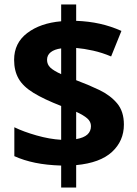

<svg xmlns="http://www.w3.org/2000/svg" viewBox="-20 -779 612 857"><path d="M253 -40Q188 -42 137 -52.5Q86 -63 44 -82V-211Q85 -191 143 -174.5Q201 -158 253 -155V-306Q176 -336 129.5 -364.5Q83 -393 63 -428Q43 -463 43 -512Q43 -587 101.5 -631.5Q160 -676 253 -684V-759H320V-686Q376 -684 425.5 -673Q475 -662 522 -641L476 -527Q436 -544 395.5 -553Q355 -562 320 -565V-421Q374 -401 423 -377.5Q472 -354 502.5 -318Q533 -282 533 -223Q533 -150 480 -101Q427 -52 320 -42V58H253ZM320 -158Q354 -164 370 -178.5Q386 -193 386 -216Q386 -236 369.5 -250.5Q353 -265 320 -280ZM253 -563Q223 -559 206.5 -546Q190 -533 190 -512Q190 -491 205 -477Q220 -463 253 -448Z"/></svg>

Font: Noto Sans Tai Tham
Style: Regular
Weight: 400
Designer: Monotype Design Team 2013. Revised by David WIlliams 2020
Foundry: Monotype Imaging Inc.
Version: Version 2.002